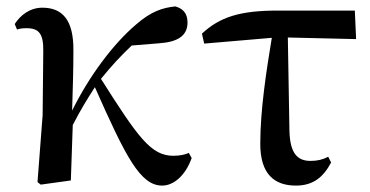

<svg xmlns="http://www.w3.org/2000/svg" viewBox="-20 -563 1155 599"><path d="M486 16C521 16 558 -14 578 -70L569 -86C559 -81 542 -77 521 -77C451 -77 411 -134 295 -317C328 -358 360 -392 391 -421L477 -428C534 -432 565 -451 565 -493C565 -524 548 -537 527 -543C488 -539 452 -528 405 -487C332 -425 258 -325 205 -218C207 -282 209 -345 209 -405C210 -503 173 -539 112 -539C73 -539 43 -515 26 -488L33 -471C42 -474 52 -475 63 -475C101 -475 116 -458 115 -403L113 -204L97 5L107 13L201 0L207 -173C233 -223 251 -252 276 -291C373 -72 418 16 486 16Z M903 16C956 16 988 -9 1013 -56L1004 -74C987 -65 970 -61 949 -61C909 -61 885 -83 883 -154L878 -446L1091 -441L1087 -530H847C728 -530 666 -510 610 -458L617 -427L828 -445C811 -342 792 -220 792 -114C792 -20 836 16 903 16Z"/></svg>

Font: GenKiMin2 TW SB
Style: Regular
Weight: 600
Version: Version 2.100;PS 2.1;hotconv 16.6.51;makeotf.lib2.5.65220 DE